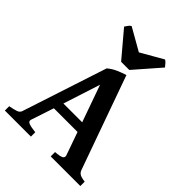

<svg xmlns="http://www.w3.org/2000/svg" viewBox="-242 -989 1112 1112"><g transform="rotate(45 314.0 -432.5)"><path d="M191.4 -210 144.5 -68.8Q140.1 -53.7 156.7 -46.9Q173.3 -40 213.4 -35.6V0H0V-35.6Q33.2 -41.5 51 -47.9Q68.8 -54.2 73.7 -68.8L244.1 -589.4Q267.1 -609.4 297.1 -622.6Q327.1 -635.7 352.5 -643.1L557.6 -68.8Q562.5 -55.2 574.5 -47.4Q586.4 -39.6 618.2 -35.6V0H375.5V-35.6Q413.1 -38.1 426.8 -45.4Q440.4 -52.7 435.1 -68.8L385.3 -210ZM364.7 -268.6 284.2 -495.6 210.9 -268.6ZM343.3 -675.8H276.4L144.5 -832Q150.9 -841.3 157.7 -851.3Q164.6 -861.3 173.3 -865.2L310.5 -787.1L446.8 -865.2Q454.6 -861.3 463.6 -851.3Q472.7 -841.3 479.5 -832Z"/></g></svg>

Font: Gentium Plus
Style: Bold
Weight: 700
Designer: Victor Gaultney, Annie Olsen, Iska Routamaa, Becca Hirsbrunner
Foundry: SIL International
Version: Version 6.101